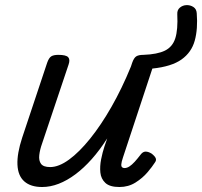

<svg xmlns="http://www.w3.org/2000/svg" viewBox="-20 -735 810 770"><path d="M149 15Q103 15 77.5 -7.5Q52 -30 50 -74.5Q48 -119 69 -183L169 -483Q176 -503 185.5 -509Q195 -515 214 -515Q245 -515 253.5 -505.5Q262 -496 255 -476L149 -160Q140 -135 137.5 -113Q135 -91 144.5 -78Q154 -65 181 -65Q216 -65 257 -95Q298 -125 341.5 -179Q385 -233 427 -306.5Q469 -380 505 -468L510 -483Q517 -503 526.5 -509Q536 -515 555 -515Q611 -517 641.5 -532Q672 -547 683 -581.5Q694 -616 691 -678Q690 -695 701.5 -704.5Q713 -714 728 -714.5Q743 -715 755.5 -707Q768 -699 769 -682Q774 -619 761 -572Q748 -525 708 -496.5Q668 -468 591 -460L473 -103Q467 -85 466.5 -76Q466 -67 470 -64Q474 -61 479 -61Q489 -61 499 -67.5Q509 -74 520 -86Q531 -98 544 -115Q553 -127 564 -127Q575 -127 588 -119Q601 -109 604.5 -100.5Q608 -92 601 -83Q591 -67 571.5 -44Q552 -21 523.5 -3Q495 15 459 15Q420 15 402.5 -1.5Q385 -18 382.5 -43Q380 -68 385.5 -96Q391 -124 399 -148L410 -180Q380 -133 348 -97Q316 -61 282.5 -36Q249 -11 215.5 2Q182 15 149 15Z"/></svg>

Font: Playwrite US Trad
Style: Regular
Weight: 400
Designer: Veronika Burian, José Scaglione
Foundry: TypeTogether
Version: Version 1.002